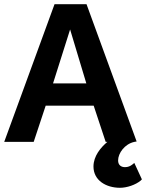

<svg xmlns="http://www.w3.org/2000/svg" viewBox="-22 -674 694 912"><path d="M388 -278H230L311 -534ZM572 120C553 120 539 110 539 88C539 54 570 10 616 0L627 -2L389 -654H237L-2 0H138L195 -172H423L480 0H488C457 26 422 67 422 117C422 183 482 218 548 218C581 218 622 204 646 184L652 178L616 100L606 108C597 115 586 120 572 120Z"/></svg>

Font: Falling Sky
Style: SeBd
Weight: 600
Designer: Paul D. Hunt
Foundry: Adobe Systems Incorporated
Version: Version 1.02